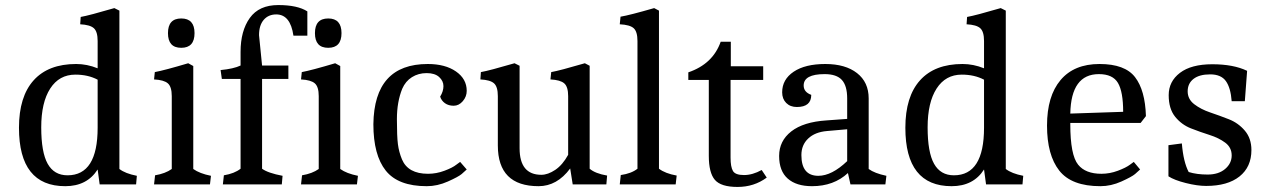

<svg xmlns="http://www.w3.org/2000/svg" viewBox="-20 -729 5017 759"><path d="M238 7Q55 7 55 -224Q55 -347 113 -411.5Q171 -476 281 -476Q324 -476 366 -459V-567Q366 -604 351 -617.5Q336 -631 297 -633L299 -662Q333 -668 432 -697L452 -687V-61Q475 -43 521 -34L518 0H374L366 -59Q324 7 238 7ZM247 -36Q366 -36 366 -224V-414Q328 -434 278 -434Q214 -434 178.5 -379Q143 -324 143 -225.5Q143 -127 168.5 -81.5Q194 -36 247 -36Z M659 -349Q659 -386 643.5 -399.5Q628 -413 589 -415L592 -444Q630 -451 724 -479L744 -468V-61Q769 -43 814 -34L810 0H589L593 -36Q634 -43 659 -61ZM696.5 -656Q749 -656 749 -598Q749 -540 696.5 -540Q644 -540 644 -598Q644 -656 696.5 -656Z M1004 -590 1016 -470H1120V-417H1016V-62Q1039 -45 1097 -34L1094 0H861L865 -36Q907 -43 931 -62V-417H857L852 -452Q904 -457 931 -470V-524Q931 -607 967.5 -658Q1004 -709 1080 -709Q1156 -709 1195 -684V-588H1140Q1128 -672 1072 -672Q1041 -672 1022.5 -650.5Q1004 -629 1004 -590Z M1240 -349Q1240 -386 1224.5 -399.5Q1209 -413 1170 -415L1173 -444Q1211 -451 1305 -479L1325 -468V-61Q1350 -43 1395 -34L1391 0H1170L1174 -36Q1215 -43 1240 -61ZM1277.5 -656Q1330 -656 1330 -598Q1330 -540 1277.5 -540Q1225 -540 1225 -598Q1225 -656 1277.5 -656Z M1671 -476Q1740 -476 1782.5 -446.5Q1825 -417 1825 -370Q1825 -347 1809.5 -329Q1794 -311 1773.5 -311Q1753 -311 1739 -321Q1725 -331 1720 -347Q1733 -368 1733 -388.5Q1733 -409 1716 -424.5Q1699 -440 1666.5 -440Q1634 -440 1608.5 -424Q1583 -408 1570 -378Q1549 -326 1549 -258Q1549 -190 1553 -159Q1557 -128 1569 -99Q1593 -42 1672 -42Q1705 -42 1737 -54Q1769 -66 1784 -78L1799 -89L1825 -59Q1818 -52 1805 -41Q1792 -30 1750.5 -11.5Q1709 7 1667 7Q1554 7 1505 -54.5Q1456 -116 1456 -238Q1459 -476 1671 -476Z M2109 7Q1948 7 1948 -154V-349Q1948 -386 1933 -399.5Q1918 -413 1879 -415L1881 -444Q1915 -450 2014 -479L2034 -469V-143Q2034 -38 2120 -38Q2146 -38 2175 -57.5Q2204 -77 2226 -117V-349Q2226 -386 2210.5 -399.5Q2195 -413 2156 -415L2159 -444Q2193 -450 2292 -479L2311 -469V-62Q2333 -43 2380 -35L2377 0H2244L2234 -63Q2182 7 2109 7Z M2500 -567Q2500 -604 2485 -617.5Q2470 -631 2430 -633L2433 -663Q2469 -669 2566 -697L2585 -687V-62Q2610 -43 2655 -35L2651 0H2430L2434 -37Q2476 -43 2500 -62Z M3011 -27Q2961 10 2895.5 10Q2830 10 2806 -18Q2782 -46 2782 -113V-413H2701V-443Q2798 -476 2829 -564H2869V-467H2997V-413H2868V-106Q2868 -69 2877.5 -53Q2887 -37 2921 -37Q2955 -37 2991 -57Z M3190 7Q3128 7 3094 -23Q3060 -53 3060 -112.5Q3060 -172 3108 -209.5Q3156 -247 3247 -253L3329 -259V-340Q3329 -390 3308 -413Q3287 -436 3240 -436Q3157 -436 3157 -391Q3157 -365 3187 -354Q3187 -306 3130 -306Q3104 -306 3088 -322Q3072 -338 3072 -364Q3072 -415 3117.5 -445.5Q3163 -476 3242.5 -476Q3322 -476 3368 -440Q3414 -404 3414 -340V-61Q3437 -44 3484 -34L3480 0H3342L3332 -45Q3276 7 3190 7ZM3148 -116Q3148 -34 3215 -34Q3268 -34 3329 -92V-218L3249 -211Q3202 -207 3175 -181.5Q3148 -156 3148 -116Z M3742 7Q3559 7 3559 -224Q3559 -347 3617 -411.5Q3675 -476 3785 -476Q3828 -476 3870 -459V-567Q3870 -604 3855 -617.5Q3840 -631 3801 -633L3803 -662Q3837 -668 3936 -697L3956 -687V-61Q3979 -43 4025 -34L4022 0H3878L3870 -59Q3828 7 3742 7ZM3751 -36Q3870 -36 3870 -224V-414Q3832 -434 3782 -434Q3718 -434 3682.5 -379Q3647 -324 3647 -225.5Q3647 -127 3672.5 -81.5Q3698 -36 3751 -36Z M4211 -243V-238Q4211 -116 4242 -78Q4271 -42 4334 -42Q4367 -42 4399 -54Q4431 -66 4447 -78L4462 -89L4487 -59Q4480 -52 4467 -41Q4454 -30 4413 -11.5Q4372 7 4330 7Q4216 7 4167.5 -54.5Q4119 -116 4119 -232.5Q4119 -349 4172.5 -412.5Q4226 -476 4326.5 -476Q4427 -476 4467 -424Q4507 -372 4510 -270L4489 -243ZM4324 -436Q4214 -436 4211 -280L4420 -287Q4420 -366 4399.5 -401Q4379 -436 4324 -436Z M4927 -136Q4927 -69 4880 -31.5Q4833 6 4748 6Q4713 6 4667.5 -5.5Q4622 -17 4599 -32V-155L4652 -162Q4658 -89 4679 -49Q4711 -39 4754 -39Q4797 -39 4823 -61Q4849 -83 4849 -114.5Q4849 -146 4823.5 -165Q4798 -184 4761.5 -195.5Q4725 -207 4688 -221.5Q4651 -236 4625.5 -267.5Q4600 -299 4600 -353Q4600 -407 4644.5 -441Q4689 -475 4772.5 -475Q4856 -475 4910 -449L4901 -329H4849Q4845 -382 4826 -408.5Q4807 -435 4764 -435Q4721 -435 4698 -417Q4675 -399 4675 -368Q4675 -337 4701 -317Q4727 -297 4764 -284.5Q4801 -272 4838 -257.5Q4875 -243 4901 -212.5Q4927 -182 4927 -136Z"/></svg>

Font: Caladea
Style: Regular
Weight: 400
Designer: Carolina Giovagnoli and Andres Torresi
Foundry: Carolina Giovagnoli and Andres Torresi
Version: Version 1.002